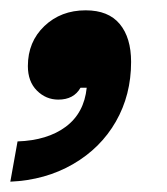

<svg xmlns="http://www.w3.org/2000/svg" viewBox="-74 -182 324 372"><path d="M-40 92Q18 90 53.5 63.5Q89 37 94 -12H82Q69 11 39 11Q15 11 -2.5 -6.5Q-20 -24 -20 -54Q-20 -101 12 -131.5Q44 -162 92 -162Q136 -162 158 -135.5Q180 -109 180 -62Q180 2 150.5 53.5Q121 105 67.5 136Q14 167 -54 170Z"/></svg>

Font: Open Sauce Sans ExBold Italic
Style: Regular
Weight: 800
Italic angle: -10°
Designer: Alfredo Marco Pradil
Foundry: Creative Sauce Fz LLC
Version: Version 1.477